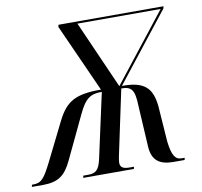

<svg xmlns="http://www.w3.org/2000/svg" viewBox="-134 -799 931 884"><g transform="rotate(-10 331.0 -357.0)"><path d="M-55 0H-3C69 0 102 -25 133 -91L227 -289C261 -363 288 -375 338 -375L272 -73C260 -18 242 -10 207 -10H187L185 0H422L424 -10H403C375 -10 360 -17 360 -40C360 -47 362 -58 364 -69L429 -375C476 -375 491 -359 493 -281L504 -89C508 -27 540 0 607 0H659L661 -10H647C617 -10 603 -32 595 -97L583 -266C574 -351 539 -387 434 -386L684 -704L686 -714H195L193 -704L336 -386C211 -387 170 -356 130 -277L41 -98C6 -29 -8 -10 -46 -10H-53ZM422 -387 282 -704H671Z"/></g></svg>

Font: Noto Serif Display Condensed Medium
Style: Italic
Weight: 500
Width: 3
Italic angle: -12°
Designer: Monotype Design Team
Foundry: Monotype Imaging Inc.
Version: Version 2.009